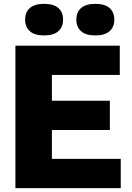

<svg xmlns="http://www.w3.org/2000/svg" viewBox="-20 -977 683 997"><path d="M60 0V-740H602V-588H249.5V-454H550.5V-302H249.5V-152H607V0ZM475 -793Q426 -793 401.2 -814.8Q376.5 -836.5 376.5 -875Q376.5 -914 401.2 -935.5Q426 -957 475 -957Q524 -957 548.8 -935.5Q573.5 -914 573.5 -875Q573.5 -836.5 548.8 -814.8Q524 -793 475 -793ZM209 -793Q160 -793 135.2 -814.8Q110.5 -836.5 110.5 -875Q110.5 -914 135.2 -935.5Q160 -957 209 -957Q258 -957 282.8 -935.5Q307.5 -914 307.5 -875Q307.5 -836.5 282.8 -814.8Q258 -793 209 -793Z"/></svg>

Font: Encode Sans XBd
Style: Regular
Weight: 800
Designer: Multiple Designers
Foundry: Impallari Type
Version: Version 3.002; ttfautohint (v1.8.3) -l 8 -r 50 -G 200 -x 14 